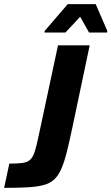

<svg xmlns="http://www.w3.org/2000/svg" viewBox="-59 -907 538 927"><path d="M-39 0 -14 -117Q27 -117 51 -120.5Q75 -124 88 -137Q101 -150 109.5 -177.5Q118 -205 128 -253L221 -688H374L291 -294Q276 -223 263.5 -173Q251 -123 236.5 -90.5Q222 -58 201.5 -39.5Q181 -21 149.5 -13Q118 -5 72.5 -2.5Q27 0 -39 0ZM156 -750 157 -758 268 -887H403L459 -758L458 -750H371L328 -826L257 -750Z"/></svg>

Font: Saira SemiCondensed
Style: Bold Italic
Weight: 700
Width: 4
Italic angle: -12°
Designer: Hector Gatti with collaboration of the Omnibus-Type team
Foundry: Omnibus-Type
Version: Version 1.101